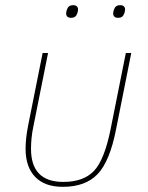

<svg xmlns="http://www.w3.org/2000/svg" viewBox="-20 -711 573 743"><path d="M256 -642Q236 -642 236 -659Q236 -665 239 -674Q245 -691 262 -691Q282 -691 282 -674Q282 -668 279 -659Q273 -642 256 -642ZM438 -642Q418 -642 418 -659Q418 -665 421 -674Q427 -691 444 -691Q464 -691 464 -674Q464 -668 461 -659Q455 -642 438 -642ZM166 -506 109 -221Q100 -178 100 -135Q100 -7 225 -7Q303 -7 343.5 -49.5Q384 -92 408 -211L467 -506H488L429 -210Q405 -87 358 -37.5Q311 12 223 12Q153 12 116 -26.5Q79 -65 79 -135Q79 -176 89 -226L145 -506Z"/></svg>

Font: IBM Plex Sans Thin
Style: Italic
Weight: 100
Italic angle: -11.31°
Designer: Mike Abbink, Paul van der Laan, Pieter van Rosmalen
Foundry: Bold Monday
Version: Version 3.0